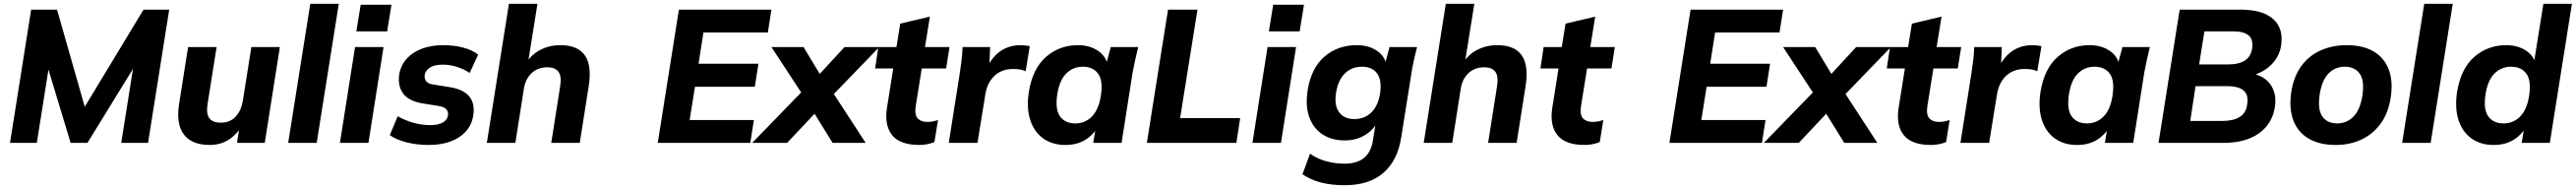

<svg xmlns="http://www.w3.org/2000/svg" viewBox="-20 -756 13639 1000"><path d="M33 0 145 -705H282L439 -155H407L740 -705H876L764 0H622L698 -479H738L443 0H354L209 -479H251L175 0Z M1090 11Q996 11 954 -44Q912 -99 928 -204L976 -507H1127L1079 -205Q1071 -154 1088.5 -130.5Q1106 -107 1149 -107Q1198 -107 1227.5 -138.5Q1257 -170 1266 -223L1311 -507H1462L1382 0H1235L1250 -97H1265Q1236 -46 1192 -17.5Q1148 11 1090 11Z M1506 0 1623 -736H1774L1657 0Z M1780 0 1860 -507H2011L1931 0ZM1867 -590 1890 -731H2053L2030 -590Z M2251 11Q2186 11 2132 -3Q2078 -17 2044 -41L2086 -141Q2122 -120 2167 -107Q2212 -94 2258 -94Q2301 -94 2324.5 -107.5Q2348 -121 2352 -145Q2355 -166 2343 -178.5Q2331 -191 2304 -195L2217 -209Q2145 -221 2115 -261Q2085 -301 2094 -363Q2103 -412 2134.5 -446.5Q2166 -481 2216 -499Q2266 -517 2326 -517Q2383 -517 2431.5 -504.5Q2480 -492 2512 -467L2467 -370Q2440 -389 2401.5 -401.5Q2363 -414 2326 -414Q2280 -414 2256.5 -398.5Q2233 -383 2229 -360Q2226 -341 2236 -327Q2246 -313 2273 -309L2361 -295Q2435 -283 2465.5 -245Q2496 -207 2486 -145Q2478 -94 2445.5 -59Q2413 -24 2363 -6.5Q2313 11 2251 11Z M2558 0 2675 -736H2826L2774 -412H2759Q2789 -464 2838 -490.5Q2887 -517 2948 -517Q3039 -517 3077 -463Q3115 -409 3097 -298L3050 0H2899L2946 -298Q2955 -353 2937 -376.5Q2919 -400 2879 -400Q2828 -400 2795 -369Q2762 -338 2754 -286L2709 0Z M3463 0 3575 -705H4065L4046 -584H3705L3679 -419H3996L3977 -297H3660L3632 -121H3972L3953 0Z M3963 0 4250 -295 4248 -228 4065 -507H4235L4342 -330H4288L4452 -507H4636L4365 -227L4371 -296L4564 0H4389L4271 -190H4327L4148 0Z M4848 11Q4746 11 4704 -41Q4662 -93 4677 -187L4710 -394H4614L4631 -507H4727L4747 -631L4904 -668L4878 -507H5008L4990 -394H4861L4829 -195Q4822 -148 4839.5 -129.5Q4857 -111 4890 -111Q4906 -111 4919 -113.5Q4932 -116 4947 -121L4928 -4Q4907 4 4887 7.5Q4867 11 4848 11Z M5004 0 5063 -373Q5068 -406 5072 -440Q5076 -474 5077 -507H5223L5217 -359H5191Q5209 -413 5237.5 -448Q5266 -483 5303 -500Q5340 -517 5383 -517Q5397 -517 5409.5 -515.5Q5422 -514 5433 -512L5411 -379Q5393 -387 5378.5 -389Q5364 -391 5342 -391Q5305 -391 5275 -375.5Q5245 -360 5224.5 -329.5Q5204 -299 5197 -253L5156 0Z M5621 11Q5552 11 5503.5 -24Q5455 -59 5435 -122.5Q5415 -186 5428 -270Q5448 -393 5519 -455Q5590 -517 5688 -517Q5749 -517 5792.5 -488.5Q5836 -460 5845 -412L5835 -408L5862 -507H6007Q5999 -474 5991.5 -440.5Q5984 -407 5978 -375L5919 0H5769L5785 -99H5801Q5777 -49 5731.5 -19Q5686 11 5621 11ZM5674 -103Q5725 -103 5761 -138.5Q5797 -174 5809 -247Q5822 -329 5795 -366Q5768 -403 5714 -403Q5663 -403 5627 -368Q5591 -333 5579 -260Q5566 -178 5593 -140.5Q5620 -103 5674 -103Z M6053 0 6165 -705H6321L6229 -131H6547L6527 0Z M6612 0 6692 -507H6843L6763 0ZM6699 -590 6722 -731H6885L6862 -590Z M7101 224Q7029 224 6974 209.5Q6919 195 6877 166L6917 57Q6942 75 6971 86.5Q7000 98 7032.5 104Q7065 110 7098 110Q7168 110 7204.5 78Q7241 46 7250 -13L7267 -118H7277Q7257 -72 7210 -42.5Q7163 -13 7100 -13Q7032 -13 6983 -45Q6934 -77 6912.5 -137.5Q6891 -198 6905 -282Q6924 -397 6994 -457Q7064 -517 7165 -517Q7226 -517 7269.5 -488.5Q7313 -460 7321 -413L7314 -417L7338 -507H7484Q7475 -474 7467.5 -440.5Q7460 -407 7455 -375L7400 -30Q7381 93 7305.5 158.5Q7230 224 7101 224ZM7152 -126Q7206 -126 7242 -161.5Q7278 -197 7288 -263Q7298 -332 7272 -367.5Q7246 -403 7192 -403Q7138 -403 7102 -368Q7066 -333 7055 -267Q7044 -198 7071 -162Q7098 -126 7152 -126Z M7519 0 7636 -736H7787L7735 -412H7720Q7750 -464 7799 -490.5Q7848 -517 7909 -517Q8000 -517 8038 -463Q8076 -409 8058 -298L8011 0H7860L7907 -298Q7916 -353 7898 -376.5Q7880 -400 7840 -400Q7789 -400 7756 -369Q7723 -338 7715 -286L7670 0Z M8371 11Q8269 11 8227 -41Q8185 -93 8200 -187L8233 -394H8137L8154 -507H8250L8270 -631L8427 -668L8401 -507H8531L8513 -394H8384L8352 -195Q8345 -148 8362.5 -129.5Q8380 -111 8413 -111Q8429 -111 8442 -113.5Q8455 -116 8470 -121L8451 -4Q8430 4 8410 7.5Q8390 11 8371 11Z M8820 0 8932 -705H9422L9403 -584H9062L9036 -419H9353L9334 -297H9017L8989 -121H9329L9310 0Z M9320 0 9607 -295 9605 -228 9422 -507H9592L9699 -330H9645L9809 -507H9993L9722 -227L9728 -296L9921 0H9746L9628 -190H9684L9505 0Z M10205 11Q10103 11 10061 -41Q10019 -93 10034 -187L10067 -394H9971L9988 -507H10084L10104 -631L10261 -668L10235 -507H10365L10347 -394H10218L10186 -195Q10179 -148 10196.5 -129.5Q10214 -111 10247 -111Q10263 -111 10276 -113.5Q10289 -116 10304 -121L10285 -4Q10264 4 10244 7.5Q10224 11 10205 11Z M10361 0 10420 -373Q10425 -406 10429 -440Q10433 -474 10434 -507H10580L10574 -359H10548Q10566 -413 10594.5 -448Q10623 -483 10660 -500Q10697 -517 10740 -517Q10754 -517 10766.5 -515.5Q10779 -514 10790 -512L10768 -379Q10750 -387 10735.5 -389Q10721 -391 10699 -391Q10662 -391 10632 -375.5Q10602 -360 10581.5 -329.5Q10561 -299 10554 -253L10513 0Z M10978 11Q10909 11 10860.5 -24Q10812 -59 10792 -122.5Q10772 -186 10785 -270Q10805 -393 10876 -455Q10947 -517 11045 -517Q11106 -517 11149.5 -488.5Q11193 -460 11202 -412L11192 -408L11219 -507H11364Q11356 -474 11348.5 -440.5Q11341 -407 11335 -375L11276 0H11126L11142 -99H11158Q11134 -49 11088.5 -19Q11043 11 10978 11ZM11031 -103Q11082 -103 11118 -138.5Q11154 -174 11166 -247Q11179 -329 11152 -366Q11125 -403 11071 -403Q11020 -403 10984 -368Q10948 -333 10936 -260Q10923 -178 10950 -140.5Q10977 -103 11031 -103Z M11410 0 11522 -705H11844Q11962 -705 12017.5 -655Q12073 -605 12059 -514Q12049 -454 12005 -411.5Q11961 -369 11893 -354L11895 -370Q11969 -357 12003 -308.5Q12037 -260 12026 -189Q12012 -100 11941 -50Q11870 0 11753 0ZM11578 -116H11747Q11806 -116 11839.5 -137Q11873 -158 11879 -201Q11885 -238 11874.5 -259Q11864 -280 11839 -290Q11814 -300 11776 -300H11606ZM11625 -415H11775Q11836 -415 11867.5 -436Q11899 -457 11905 -497Q11913 -545 11888.5 -567.5Q11864 -590 11805 -590H11653Z M12348 11Q12262 11 12204.5 -23Q12147 -57 12123.5 -120Q12100 -183 12113 -270Q12126 -352 12166.5 -407Q12207 -462 12269 -489.5Q12331 -517 12406 -517Q12493 -517 12549.5 -483.5Q12606 -450 12629.5 -387Q12653 -324 12639 -237Q12626 -156 12585.5 -101Q12545 -46 12484 -17.5Q12423 11 12348 11ZM12356 -103Q12406 -103 12441.5 -138.5Q12477 -174 12489 -247Q12502 -329 12475.5 -366Q12449 -403 12396 -403Q12346 -403 12311 -368Q12276 -333 12264 -260Q12251 -178 12277 -140.5Q12303 -103 12356 -103Z M12700 0 12817 -736H12968L12851 0Z M13184 11Q13115 11 13066.5 -24Q13018 -59 12998 -122.5Q12978 -186 12991 -270Q13011 -393 13082 -455Q13153 -517 13251 -517Q13312 -517 13355.5 -488.5Q13399 -460 13408 -412H13396L13448 -736H13599L13482 0H13333L13349 -99H13364Q13340 -49 13294.5 -19Q13249 11 13184 11ZM13237 -103Q13288 -103 13324 -138.5Q13360 -174 13372 -247Q13385 -329 13358 -366Q13331 -403 13277 -403Q13226 -403 13190 -368Q13154 -333 13142 -260Q13129 -178 13156 -140.5Q13183 -103 13237 -103Z"/></svg>

Font: Mulish ExtraLight ExtraBold
Style: Italic
Weight: 800
Italic angle: -9°
Version: Version 3.603